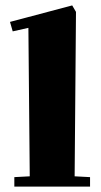

<svg xmlns="http://www.w3.org/2000/svg" viewBox="-20 -690 373 710"><path d="M33 -35 90 -38 85 -587 27 -574 17 -609 247 -670 261 -646 256 -38 313 -35V0H33Z"/></svg>

Font: Rakkas
Style: Regular
Weight: 400
Designer: Zeynep Akay
Foundry: Zeynep Akay
Version: Version 2.000